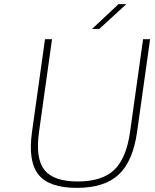

<svg xmlns="http://www.w3.org/2000/svg" viewBox="-20 -890 749 930"><path d="M135 -251 198 -700H232L169 -251Q151 -123 195 -67Q239 -11 357 -11Q474 -11 533 -67Q592 -123 610 -251L673 -700H707L644 -251Q624 -109 555 -44.5Q486 20 352 20Q218 20 166.5 -44Q115 -108 135 -251ZM426 -750 554 -870H592L461 -750Z"/></svg>

Font: Fivo Sans Thin
Style: Regular
Weight: 250
Foundry: Alexander Slobzheninov
Version: 1.0